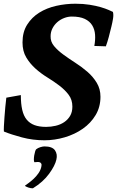

<svg xmlns="http://www.w3.org/2000/svg" viewBox="-26 -742 629 1032"><path d="M86 -231Q86 -184 93.5 -151.5Q101 -119 117.5 -99Q134 -79 159.5 -69.5Q185 -60 222 -60Q248 -60 273.5 -66Q299 -72 319 -85.5Q339 -99 351 -119.5Q363 -140 363 -169Q363 -206 343 -232.5Q323 -259 293.5 -281.5Q264 -304 229 -325.5Q194 -347 164.5 -373.5Q135 -400 115 -433.5Q95 -467 95 -514Q95 -570 120 -609.5Q145 -649 185 -674Q225 -699 276 -710.5Q327 -722 379 -722Q421 -722 455.5 -716.5Q490 -711 515.5 -703.5Q541 -696 558 -688.5Q575 -681 581 -678Q585 -663 581.5 -641.5Q578 -620 573 -600Q566 -570 558.5 -542.5Q551 -515 543 -493L481 -495Q487 -527 485 -555.5Q483 -584 469.5 -606Q456 -628 429.5 -640.5Q403 -653 360 -653Q339 -653 318.5 -645Q298 -637 282 -623Q266 -609 256 -589.5Q246 -570 246 -547Q245 -518 264.5 -494.5Q284 -471 314 -449Q344 -427 379 -404.5Q414 -382 444 -356Q474 -330 494 -297Q514 -264 514 -222Q514 -167 488 -123.5Q462 -80 419 -50Q376 -20 322 -4Q268 12 213 12Q150 12 92 -3.5Q34 -19 -5 -35Q-6 -42 -5 -63.5Q-4 -85 -2 -111.5Q0 -138 2.5 -166.5Q5 -195 8 -217ZM169 60Q178 53 191 49Q204 45 213 45Q255 45 269.5 66Q284 87 277 116Q270 148 238 192Q206 236 151 270Q142 271 126.5 266Q111 261 108 256Q115 251 128 241.5Q141 232 155 219Q169 206 180.5 189.5Q192 173 196 155Q199 143 195.5 137Q192 131 185.5 129.5Q179 128 171.5 129Q164 130 159 130Q156 126 156 115.5Q156 105 158 93Q160 81 163 71.5Q166 62 169 60Z"/></svg>

Font: Lusitana
Style: Bold Italic
Weight: 700
Designer: Ana Paula Megda
Foundry: Ana Paula Megda
Version: Version 1.000; ttfautohint (v1.1) -l 8 -r 50 -G 200 -x 14 -D